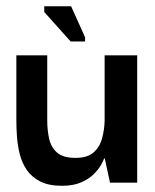

<svg xmlns="http://www.w3.org/2000/svg" viewBox="-20 -589 501 619"><path d="M179.7 10Q137.3 10 109.8 -4Q82.3 -18 66.5 -41Q50.7 -64 43.7 -92Q36.7 -120 34.7 -148.5Q32.7 -177 32.7 -201.3V-410.7H132.3V-200.7Q132.3 -170 138.3 -142.3Q144.3 -114.7 163.7 -97.3Q183 -80 223 -80Q262 -80 281.8 -97.7Q301.7 -115.3 309 -142.5Q316.3 -169.7 317.3 -198V-410.7H422.3V0H334.7L317.7 -78.3H315.7Q313.7 -72 306 -57.8Q298.3 -43.7 282.8 -28Q267.3 -12.3 242 -1.2Q216.7 10 179.7 10ZM207.7 -455.3 122.7 -550.3V-568.7H209.3L254.3 -468.7V-455.3Z"/></svg>

Font: Darker Grotesque Light
Style: Regular
Weight: 300
Designer: Gabriel Lam
Foundry: TypeRant
Version: Version 1.000;gftools[0.9.28]